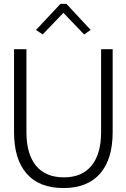

<svg xmlns="http://www.w3.org/2000/svg" viewBox="-20 -952 646 982"><path d="M556.2 -700.2V-276.9Q556.2 -137.2 491.5 -63.7Q426.8 9.8 304.2 9.8Q181.2 9.8 116.5 -63.7Q51.8 -137.2 51.8 -276.9V-700.2H115.2V-276.9Q115.2 -164.1 164.1 -104.5Q212.9 -44.9 307.1 -44.9Q399.4 -44.9 448.2 -104.7Q497.1 -164.6 497.1 -276.9V-700.2ZM198.2 -775.9 164.1 -798.8 289.1 -932.1H319.8L443.8 -798.8L410.2 -775.9L304.2 -886.2Z"/></svg>

Font: LT Hoop Light
Style: Regular
Weight: 300
Designer: Daniel Lyons
Foundry: LyonsType
Version: Version 1.000